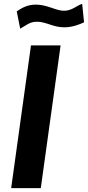

<svg xmlns="http://www.w3.org/2000/svg" viewBox="-20 -978 457 998"><path d="M38 0H192L295 -742H141ZM407 -958C380 -950 354 -922 313 -922C270 -922 227 -954 166 -954C124 -954 95 -938 67 -919L85 -829C118 -847 134 -865 172 -865C221 -865 255 -836 314 -836C354 -836 392 -850 417 -862Z"/></svg>

Font: Cheyenne Sans
Style: Bold Italic
Weight: 700
Italic angle: -8.13011°
Designer: The Public Sans project authors (U.S. Web Design System), Libre Franklin designed by Pablo Impallari and Rodrigo Fuenzal
Foundry: The Cheyenne Sans Project Authors
Version: Version 2.007